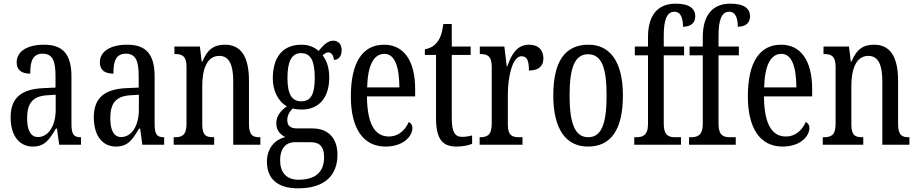

<svg xmlns="http://www.w3.org/2000/svg" viewBox="-20 -790 5006 1048"><path d="M159 10C226 10 251 -31 285 -88H291L303 0H422V-41H419C383 -41 370 -57 370 -113V-372C370 -499 319 -546 220 -546C130 -546 71 -510 71 -450C71 -409 96 -388 145 -388C145 -453 157 -497 213 -497C272 -497 283 -448 283 -373V-312L218 -309C97 -304 38 -256 38 -150C38 -41 92 10 159 10ZM187 -42C146 -42 128 -82 128 -144C128 -223 155 -265 238 -270L284 -273V-191C284 -106 246 -42 187 -42Z M613 10C680 10 705 -31 739 -88H745L757 0H876V-41H873C837 -41 824 -57 824 -113V-372C824 -499 773 -546 674 -546C584 -546 525 -510 525 -450C525 -409 550 -388 599 -388C599 -453 611 -497 667 -497C726 -497 737 -448 737 -373V-312L672 -309C551 -304 492 -256 492 -150C492 -41 546 10 613 10ZM641 -42C600 -42 582 -82 582 -144C582 -223 609 -265 692 -270L738 -273V-191C738 -106 700 -42 641 -42Z M928 0H1149V-41H1144C1109 -41 1084 -48 1084 -108V-321C1084 -405 1106 -485 1177 -485C1233 -485 1253 -432 1253 -347V0H1401V-41H1397C1362 -41 1339 -50 1339 -113V-349C1339 -486 1292 -546 1208 -546C1150 -546 1112 -522 1085 -454H1081L1071 -536H932V-495H937C971 -495 998 -486 998 -427V-113C998 -50 971 -41 935 -41H928Z M1607 238C1753 238 1822 167 1822 54C1822 -23 1783 -89 1685 -89H1602C1569 -89 1548 -101 1548 -134C1548 -164 1564 -185 1578 -198C1589 -194 1613 -192 1626 -192C1728 -192 1777 -265 1777 -366C1777 -427 1761 -461 1741 -488C1751 -497 1760 -504 1774 -504C1789 -504 1802 -485 1802 -463C1832 -463 1845 -488 1845 -516C1845 -544 1830 -568 1799 -568C1761 -568 1734 -528 1719 -512C1696 -532 1666 -546 1626 -546C1521 -546 1469 -476 1469 -361C1469 -295 1499 -235 1546 -210C1514 -187 1488 -158 1488 -118C1488 -75 1513 -54 1537 -42C1485 -29 1437 14 1437 93C1437 184 1493 238 1607 238ZM1624 -237C1572 -237 1549 -278 1549 -364C1549 -455 1572 -500 1623 -500C1677 -500 1698 -457 1698 -365C1698 -277 1678 -237 1624 -237ZM1609 191C1539 191 1509 146 1509 86C1509 8 1551 -14 1591 -14H1673C1722 -14 1749 7 1749 68C1749 136 1716 191 1609 191Z M2084 10C2186 10 2231 -50 2231 -91C2231 -109 2222 -119 2211 -124C2192 -81 2157 -45 2102 -45C2026 -45 1984 -114 1983 -264H2246V-304C2246 -462 2182 -546 2076 -546C1961 -546 1895 -452 1895 -264C1895 -90 1962 10 2084 10ZM2160 -313H1984C1987 -430 2018 -496 2078 -496C2137 -496 2159 -422 2160 -313Z M2471 10C2510 10 2540 2 2557 -5V-51C2539 -46 2523 -43 2501 -43C2462 -43 2446 -72 2446 -144V-490H2549V-536H2446V-659H2400C2392 -603 2382 -580 2366 -560C2350 -539 2330 -527 2299 -521V-490H2360V-145C2360 -30 2396 10 2471 10Z M2598 0H2832V-41H2813C2779 -41 2752 -49 2752 -108V-276C2752 -370 2777 -483 2826 -483C2857 -483 2867 -460 2867 -405C2922 -405 2946 -431 2946 -471C2946 -516 2920 -546 2867 -546C2802 -546 2771 -492 2749 -428H2746L2733 -536H2599V-495H2602C2637 -495 2664 -486 2664 -427V-113C2664 -50 2636 -41 2601 -41H2598Z M3189 10C3314 10 3380 -81 3380 -269C3380 -456 3308 -546 3192 -546C3065 -546 3000 -456 3000 -269C3000 -81 3072 10 3189 10ZM3191 -41C3117 -41 3089 -119 3089 -269C3089 -418 3116 -494 3190 -494C3265 -494 3291 -418 3291 -269C3291 -119 3265 -41 3191 -41Z M3442 0H3697V-41H3666C3631 -41 3603 -50 3603 -113V-488H3714V-536H3603V-596C3603 -679 3619 -726 3661 -726C3699 -726 3708 -685 3708 -644C3754 -644 3775 -668 3775 -701C3775 -740 3747 -770 3668 -770C3569 -770 3517 -706 3517 -587V-536H3445V-488H3517V-113C3517 -50 3486 -41 3454 -41H3442Z M3741 0H3996V-41H3965C3930 -41 3902 -50 3902 -113V-488H4013V-536H3902V-596C3902 -679 3918 -726 3960 -726C3998 -726 4007 -685 4007 -644C4053 -644 4074 -668 4074 -701C4074 -740 4046 -770 3967 -770C3868 -770 3816 -706 3816 -587V-536H3744V-488H3816V-113C3816 -50 3785 -41 3753 -41H3741Z M4251 10C4353 10 4398 -50 4398 -91C4398 -109 4389 -119 4378 -124C4359 -81 4324 -45 4269 -45C4193 -45 4151 -114 4150 -264H4413V-304C4413 -462 4349 -546 4243 -546C4128 -546 4062 -452 4062 -264C4062 -90 4129 10 4251 10ZM4327 -313H4151C4154 -430 4185 -496 4245 -496C4304 -496 4326 -422 4327 -313Z M4471 0H4692V-41H4687C4652 -41 4627 -48 4627 -108V-321C4627 -405 4649 -485 4720 -485C4776 -485 4796 -432 4796 -347V0H4944V-41H4940C4905 -41 4882 -50 4882 -113V-349C4882 -486 4835 -546 4751 -546C4693 -546 4655 -522 4628 -454H4624L4614 -536H4475V-495H4480C4514 -495 4541 -486 4541 -427V-113C4541 -50 4514 -41 4478 -41H4471Z"/></svg>

Font: Noto Serif Armenian ExtraCondensed
Style: Regular
Weight: 400
Width: 2
Designer: Monotype Design Team
Foundry: Monotype Imaging Inc.
Version: Version 2.008